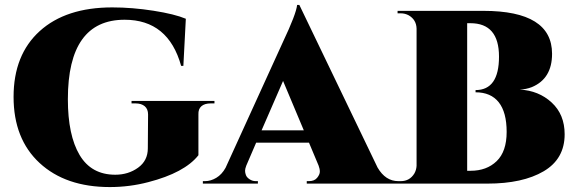

<svg xmlns="http://www.w3.org/2000/svg" viewBox="-20 -744 2331 778"><path d="M425 14Q246 14 140.5 -83.5Q35 -181 35 -351.5Q35 -522 141 -618Q247 -714 435 -714Q516 -714 602 -700.5Q688 -687 733 -668L723 -477H714Q662 -664 485 -664Q255 -664 255 -342Q255 -196 302.5 -116Q350 -36 447 -36Q500 -36 539.5 -64.5Q579 -93 579 -143L580 -280Q580 -302 566.5 -313.5Q553 -325 529 -325H513V-335H849V-325H834Q809 -325 796 -313.5Q783 -302 784 -280V-115Q728 -44 581 -6Q505 14 425 14Z M1594 -10H1602V0H1223V-10H1232Q1254 -10 1265 -23.5Q1276 -37 1276 -48.5Q1276 -60 1271 -73L1232 -166H1018L978 -73Q973 -60 973 -52Q973 -44 976.5 -34.5Q980 -25 991.5 -17.5Q1003 -10 1016 -10H1025V0H802V-10H811Q834 -10 856.5 -23.5Q879 -37 894 -64L1127 -575Q1180 -687 1184 -724H1193L1510 -65Q1542 -10 1594 -10ZM1040 -216H1211L1127 -416Z M1955 0H1591V-10H1604Q1640 -10 1659 -41Q1667 -55 1668 -72V-628Q1667 -664 1636 -682Q1621 -690 1604 -690H1591V-700H1939Q2217 -700 2217 -526Q2217 -425 2135 -391Q2112 -382 2086 -381Q2163 -377 2215.5 -328.5Q2268 -280 2268 -200Q2268 -100 2183 -50Q2098 0 1955 0ZM1887 -52Q1952 -52 1992.5 -91Q2033 -130 2033 -209.5Q2033 -289 2001 -329.5Q1969 -370 1907 -370V-379Q2002 -379 2002 -514.5Q2002 -650 1886 -650Q1886 -650 1886 -650H1873V-52H1886Q1887 -52 1887 -52Z"/></svg>

Font: Cinzel Decorative Black
Style: Regular
Weight: 900
Designer: Natanael Gama
Version: Version 1.002;PS 001.002;hotconv 1.0.56;makeotf.lib2.0.21325